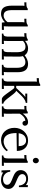

<svg xmlns="http://www.w3.org/2000/svg" viewBox="1464 -2260 811 3780"><g transform="rotate(90 1870.0 -369.5)"><path d="M415 -368.7Q415 -393.1 416 -410.4Q417 -427.7 419.9 -444.8L348.1 -441.9V-482.9H378.9Q400.4 -482.9 415.5 -485.1Q430.7 -487.3 441.4 -491.2Q452.1 -495.1 459.2 -499.8Q466.3 -504.4 472.2 -509.8H501L500 -131.8Q500 -124 499.8 -112.1Q499.5 -100.1 499 -87.2Q498.5 -74.2 497.8 -61.3Q497.1 -48.3 496.1 -38.1L567.9 -42V0H424.8Q422.4 -17.1 420.7 -31.5Q418.9 -45.9 418 -60.1Q402.3 -44.4 383.3 -30.5Q364.3 -16.6 343 -6.3Q321.8 3.9 299.3 10Q276.9 16.1 254.9 16.1Q213.9 16.1 183.1 5.1Q152.3 -5.9 131.8 -31.2Q111.3 -56.6 101.1 -98.4Q90.8 -140.1 90.8 -202.1V-379.9Q90.8 -395.5 91.3 -411.6Q91.8 -427.7 94.7 -444.8L25.9 -441.9V-482.9H57.1Q78.1 -482.9 93.3 -485.1Q108.4 -487.3 119.1 -491.2Q129.9 -495.1 137 -499.8Q144 -504.4 149.9 -509.8H178.7V-205.1Q178.7 -161.6 184.6 -129.6Q190.4 -97.7 203.4 -76.4Q216.3 -55.2 236.8 -45.2Q257.3 -35.2 287.1 -35.2Q306.2 -35.2 324.5 -41.5Q342.8 -47.9 359.4 -58.6Q376 -69.3 390.4 -83Q404.8 -96.7 415 -112.3Z M700.2 -379.9Q700.2 -395.5 700.7 -411.6Q701.2 -427.7 704.1 -444.8L633.3 -440.9V-482.9Q666 -482.9 686.5 -485.1Q707 -487.3 719.5 -491.2Q731.9 -495.1 738.8 -499.8Q745.6 -504.4 751.5 -509.8H780.3Q781.2 -500 782.2 -487.3Q783.2 -474.6 784.2 -456.5Q799.3 -469.2 816.9 -480.2Q834.5 -491.2 853.3 -499.3Q872.1 -507.3 891.8 -511.7Q911.6 -516.1 931.2 -516.1Q981.9 -516.1 1015.6 -497.8Q1049.3 -479.5 1068.4 -448.7Q1085 -462.9 1105 -475.1Q1125 -487.3 1146.5 -496.6Q1168 -505.9 1190.4 -511Q1212.9 -516.1 1234.4 -516.1Q1277.8 -516.1 1309.8 -503.4Q1341.8 -490.7 1362.5 -463.6Q1383.3 -436.5 1393.1 -394Q1401.4 -355.5 1401.4 -303.7V-292.5L1400.4 -106Q1400.4 -85.9 1399.9 -70.6Q1399.4 -55.2 1396.5 -38.1L1459.5 -41V0H1255.4V-29.8Q1278.3 -29.8 1290.3 -38.8Q1302.2 -47.9 1307.6 -64Q1313 -80.1 1313.7 -102.5Q1314.5 -125 1314.5 -151.9V-291.5Q1314.5 -377.9 1287.1 -420.7Q1259.8 -463.4 1200.2 -463.4Q1168.9 -463.4 1137.9 -449.2Q1106.9 -435.1 1084 -414.1Q1094.2 -380.4 1094.2 -341.3L1092.3 -106Q1092.3 -85.9 1091.8 -70.6Q1091.3 -55.2 1088.4 -38.1L1151.4 -41V0H947.3V-29.8Q970.2 -29.8 982.2 -38.8Q994.1 -47.9 999.3 -64Q1004.4 -80.1 1005.1 -102.5Q1005.9 -125 1006.3 -151.9L1007.3 -291.5V-294.9Q1007.3 -378.4 981.9 -421.9Q956.5 -465.3 897.5 -465.3Q866.7 -465.3 836.7 -451.9Q806.6 -438.5 785.6 -417Q785.6 -405.3 785.9 -391.8Q786.1 -378.4 786.1 -363.3V-106Q786.1 -85.9 785.6 -70.6Q785.2 -55.2 782.2 -38.1L845.2 -41V0H641.1V-29.8Q664.1 -29.8 676 -38.8Q688 -47.9 693.4 -64Q698.7 -80.1 699.5 -102.5Q700.2 -125 700.2 -151.9Z M1822.8 -500H2004.9V-470.2Q1979.5 -467.3 1956.3 -455.8Q1933.1 -444.3 1912.8 -428.7Q1892.6 -413.1 1875.5 -396Q1858.4 -378.9 1844.7 -365.2L1767.1 -283.2Q1786.6 -273.9 1800.8 -260.3Q1814.9 -246.6 1829.1 -229L1899.9 -138.2Q1902.8 -134.3 1909.9 -124.5Q1917 -114.7 1926.5 -102.8Q1936 -90.8 1947.8 -77.9Q1959.5 -64.9 1971.9 -54.2Q1984.4 -43.5 1996.8 -36.6Q2009.3 -29.8 2021 -29.8V0H1930.2Q1916.5 0 1903.3 -8.1Q1890.1 -16.1 1877.2 -29.3Q1864.3 -42.5 1851.3 -59.3Q1838.4 -76.2 1824.7 -94.2Q1785.2 -147.9 1757.8 -187.3Q1730.5 -226.6 1710.9 -245.1L1669.9 -243.2V-106Q1669.9 -85.9 1669.4 -70.6Q1668.9 -55.2 1666 -38.1L1730 -41V0H1525.9V-29.8Q1548.8 -29.8 1560.8 -38.8Q1572.8 -47.9 1577.9 -64Q1583 -80.1 1584 -102.5Q1585 -125 1585 -625Q1585 -640.6 1585.2 -655.3Q1585.4 -669.9 1587.9 -689.9L1517.1 -686V-728Q1549.8 -728 1571.3 -730.2Q1592.8 -732.4 1606.4 -736.3Q1620.1 -740.2 1627.7 -744.9Q1635.3 -749.5 1641.1 -754.9H1669.9V-282.2H1710L1832 -410.2Q1848.6 -427.2 1862.8 -440.7Q1877 -454.1 1891.1 -462.9L1822.8 -460Z M2359.4 -461.4H2356.9Q2339.4 -461.4 2320.3 -454.1Q2301.3 -446.8 2282.5 -432.1Q2263.7 -417.5 2247.1 -397Q2230.5 -376.5 2217.3 -351.6L2218.3 -106Q2218.3 -85.9 2217.8 -70.6Q2217.3 -55.2 2214.4 -38.1L2277.3 -41V0H2072.3V-29.8Q2095.2 -29.8 2107.2 -38.8Q2119.1 -47.9 2124.5 -64Q2129.9 -80.1 2130.6 -102.5Q2131.3 -125 2131.3 -151.9V-380.4Q2131.3 -396 2131.8 -411.9Q2132.3 -427.7 2135.3 -444.8L2064.5 -441.9V-482.9H2095.2Q2116.7 -482.9 2130.9 -485.1Q2145 -487.3 2154.5 -491.2Q2164.1 -495.1 2170.4 -499.8Q2176.8 -504.4 2182.6 -509.8H2211.4Q2212.9 -494.1 2214.1 -470.9Q2215.3 -447.8 2216.3 -411.1Q2227.5 -429.7 2245.1 -448.5Q2262.7 -467.3 2284.7 -482.2Q2306.6 -497.1 2332 -506.6Q2357.4 -516.1 2384.3 -516.1Q2397.9 -516.1 2410.9 -512.5Q2423.8 -508.8 2433.3 -501Q2442.9 -493.2 2448.7 -481.4Q2454.6 -469.7 2454.6 -453.1Q2454.6 -446.3 2451.9 -438Q2449.2 -429.7 2443.1 -422.4Q2437 -415 2427.7 -410.2Q2418.5 -405.3 2404.8 -405.3Q2393.6 -405.3 2384.5 -410.2Q2375.5 -415 2369.4 -422.6Q2363.3 -430.2 2360.8 -440.4Q2358.9 -446.8 2358.9 -454.1Q2358.9 -457.5 2359.4 -461.4Z M2749 -477.1Q2690.4 -477.1 2652.3 -442.6Q2614.3 -408.2 2602.1 -331.1H2856.9Q2856.9 -357.4 2851.1 -383.5Q2845.2 -409.7 2832.3 -430.4Q2819.3 -451.2 2798.8 -464.1Q2778.3 -477.1 2749 -477.1ZM2951.2 -294.9 2599.1 -289.1V-283.2Q2599.1 -229 2608.2 -183.3Q2617.2 -137.7 2637.2 -104.5Q2657.2 -71.3 2688.7 -53.2Q2720.2 -35.2 2764.2 -35.2Q2787.6 -35.2 2812 -41.5Q2836.4 -47.9 2859.1 -58.8Q2881.8 -69.8 2900.9 -85.2Q2919.9 -100.6 2932.6 -118.2L2957 -98.1Q2936.5 -66.9 2909.4 -45.2Q2882.3 -23.4 2853.3 -9.8Q2824.2 3.9 2794.9 10Q2765.6 16.1 2740.2 16.1Q2688.5 16.1 2643.8 -2.4Q2599.1 -21 2566.4 -55.7Q2533.7 -90.3 2514.9 -139.2Q2496.1 -188 2496.1 -249Q2496.1 -301.8 2514.2 -349.9Q2532.2 -397.9 2565.4 -435.1Q2598.6 -472.2 2645 -494.1Q2691.4 -516.1 2748 -516.1Q2789.6 -516.1 2826.4 -502.4Q2863.3 -488.8 2891.1 -461.4Q2918.9 -434.1 2935.1 -392.3Q2951.2 -350.6 2951.2 -294.9Z M3099.1 -379.9Q3099.1 -395.5 3099.9 -410.2Q3100.6 -424.8 3103 -444.8L3032.2 -440.9V-482.9Q3064.9 -482.9 3086.4 -485.1Q3107.9 -487.3 3121.6 -491.2Q3135.3 -495.1 3142.8 -499.8Q3150.4 -504.4 3156.2 -509.8H3185.1V-106Q3185.1 -85.9 3184.6 -70.6Q3184.1 -55.2 3181.2 -38.1L3244.1 -41V0H3040V-29.8Q3063 -29.8 3075 -38.8Q3086.9 -47.9 3092.3 -64Q3097.7 -80.1 3098.4 -102.5Q3099.1 -125 3099.1 -151.9ZM3194.3 -668Q3194.3 -655.8 3189.7 -645Q3185.1 -634.3 3177.7 -626.2Q3170.4 -618.2 3160.6 -613.8Q3150.9 -609.4 3140.1 -609.4Q3129.4 -609.4 3119.6 -613.8Q3109.9 -618.2 3102.3 -626.2Q3094.7 -634.3 3090.6 -645Q3086.4 -655.8 3086.4 -668Q3086.4 -680.7 3090.8 -691.7Q3095.2 -702.6 3102.8 -710.9Q3110.4 -719.2 3120.1 -723.9Q3129.9 -728.5 3141.1 -728.5Q3152.3 -728.5 3161.9 -723.9Q3171.4 -719.2 3178.7 -710.9Q3186 -702.6 3190.2 -691.7Q3194.3 -680.7 3194.3 -668Z M3508.3 -22.9Q3527.3 -22.9 3546.6 -27.6Q3565.9 -32.2 3581.8 -42Q3597.7 -51.8 3607.7 -66.7Q3617.7 -81.5 3617.7 -102.1Q3617.7 -126 3605.2 -142.8Q3592.8 -159.7 3572.5 -172.6Q3552.2 -185.5 3526.1 -195.8Q3500 -206.1 3472.9 -216.8Q3445.8 -227.5 3419.9 -240.5Q3394 -253.4 3373.8 -271Q3353.5 -288.6 3341.1 -313Q3328.6 -337.4 3328.6 -371.1Q3328.6 -392.1 3336.4 -417.2Q3344.2 -442.4 3363.8 -464.4Q3383.3 -486.3 3416.3 -501.2Q3449.2 -516.1 3499.5 -516.1Q3513.2 -516.1 3528.6 -514.2Q3543.9 -512.2 3560.1 -507.1Q3576.2 -502 3592.3 -493.7Q3608.4 -485.4 3624 -473.1L3621.6 -511.2H3663.6V-335.9H3632.3Q3630.4 -361.8 3622.3 -387.2Q3614.3 -412.6 3598.9 -432.9Q3583.5 -453.1 3560.1 -465.8Q3536.6 -478.5 3504.4 -478.5Q3481 -478.5 3462.9 -472.4Q3444.8 -466.3 3432.4 -455.8Q3419.9 -445.3 3413.6 -431.6Q3407.2 -418 3407.2 -402.8Q3407.2 -378.4 3419.7 -360.8Q3432.1 -343.3 3452.6 -329.6Q3473.1 -315.9 3499.5 -304.9Q3525.9 -293.9 3553.2 -282.5Q3580.6 -271 3606.9 -258.1Q3633.3 -245.1 3653.8 -227.5Q3674.3 -210 3686.8 -186.5Q3699.2 -163.1 3699.2 -130.9Q3699.2 -93.3 3684.1 -65.4Q3668.9 -37.6 3644.3 -19.5Q3619.6 -1.5 3588.6 7.3Q3557.6 16.1 3525.9 16.1Q3475.1 16.1 3436.5 2.7Q3397.9 -10.7 3373 -27.8L3376.5 6.8H3334.5L3328.6 -165H3359.4Q3361.3 -133.8 3373.8 -107.7Q3386.2 -81.5 3406.5 -62.7Q3426.8 -43.9 3452.9 -33.4Q3479 -22.9 3508.3 -22.9Z"/></g></svg>

Font: DimaThulth2
Style: Regular
Weight: 400
Designer: R.Balvardi
Foundry: R.Balvardi (R.Balvardi@gmail.com)
Version: Version 1.00;November 13, 2018;FontCreator 11.5.0.2427 64-bi